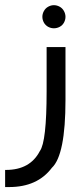

<svg xmlns="http://www.w3.org/2000/svg" viewBox="-20 -550 325 750"><path d="M190.4 -529.8Q202.1 -529.8 212.9 -523.9Q223.6 -518.1 229.7 -507.1Q235.8 -496.1 235.8 -484.4Q235.8 -472.7 230 -461.9Q224.1 -451.2 213.4 -445.3Q202.6 -439.5 190.4 -439.5Q178.7 -439.5 168 -445.3Q157.2 -451.2 151.4 -461.9Q145.5 -472.7 145.5 -484.4Q145.5 -496.1 151.6 -507.1Q157.7 -518.1 168.5 -523.9Q179.2 -529.8 190.4 -529.8ZM162.1 -366.2H235.8V-159.7Q235.8 55.7 182.6 105.5Q126 180.7 15.6 180.7H0V113.8H2.9Q97.7 113.8 135.7 40Q162.1 3.9 162.1 -192.4Z"/></svg>

Font: Gasq
Style: Regular
Weight: 400
Designer: Husham Jawad
Version: Version 1.00;December 29, 2020;FontCreator 13.0.0.2683 32-bi